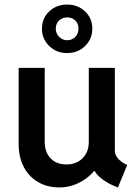

<svg xmlns="http://www.w3.org/2000/svg" viewBox="-20 -821 602 849"><path d="M244.1 7.8Q189 7.8 148.2 -16.1Q107.4 -40 85 -83Q62.5 -126 62.5 -184.1V-521H177.7V-193.4Q177.7 -148.4 203.4 -121.3Q229 -94.2 272 -93.8Q301.8 -93.3 324.5 -105.7Q347.2 -118.2 359.9 -140.6Q372.6 -163.1 372.6 -193.4V-521H487.8V-153.8Q487.8 -136.2 502.7 -119.1Q517.6 -102.1 542.5 -91.8L501.5 7.8Q455.1 -8.8 423.6 -35.6Q392.1 -62.5 392.1 -89.8L424.3 -64.5H365.2L420.9 -100.6Q392.6 -49.8 344.2 -21Q295.9 7.8 244.1 7.8ZM276.9 -586.4Q229.5 -586.4 197.5 -617.7Q165.5 -648.9 165.5 -693.8Q165.5 -740.2 197.5 -770.5Q229.5 -800.8 276.9 -800.8Q324.2 -800.8 356.2 -770.5Q388.2 -740.2 388.2 -693.8Q388.2 -648.9 356.4 -617.7Q324.7 -586.4 276.9 -586.4ZM276.9 -643.1Q299.3 -643.1 313.2 -658Q327.1 -672.9 327.1 -693.8Q327.1 -716.3 313.2 -730.2Q299.3 -744.1 276.9 -744.1Q256.3 -744.1 241.5 -730.5Q226.6 -716.8 226.6 -693.8Q226.6 -672.9 241.5 -658Q256.3 -643.1 276.9 -643.1Z"/></svg>

Font: Reddit Mono SemiBold
Style: Regular
Weight: 600
Monospace: yes
Designer: Stephen Hutchings
Foundry: Reddit
Version: Version 1.014